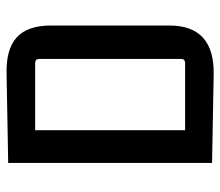

<svg xmlns="http://www.w3.org/2000/svg" viewBox="-64 -616 685 598"><g transform="rotate(-90 279.0 -317.5)"><path d="M70 0V-635L347 -640Q424 -642 461 -608.5Q498 -575 498 -502V-133Q498 8 345 5ZM381 -551H172V-84H381Q394 -84 394 -97V-538Q394 -551 381 -551Z"/></g></svg>

Font: Gemunu Libre SemiBold
Style: Regular
Weight: 600
Designer: Puspanada Ekanayake, Sola Matas, Pathum Egodawatta, Kosala Senevirathne
Foundry: mooniak
Version: Version 1.100